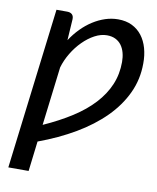

<svg xmlns="http://www.w3.org/2000/svg" viewBox="-96 -801 854 1044"><g transform="rotate(10 331.0 -279.0)"><path d="M647 -514Q647 -426.5 611.2 -350Q575.5 -273.5 510.5 -208.5Q445.5 -143.5 355 -90.2Q264.5 -37 154.5 3.5L134.5 169.5H22.5L131.5 -720H190.5Q208 -720 217.5 -711.2Q227 -702.5 226.5 -684.5L219 -567.5Q242.5 -603.5 271.5 -633Q300.5 -662.5 333 -683.2Q365.5 -704 400.5 -715.5Q435.5 -727 471.5 -727Q515.5 -727 548.5 -710.8Q581.5 -694.5 603.5 -665.8Q625.5 -637 636.5 -598Q647.5 -559 647 -514ZM532 -502Q532 -529 525.8 -552.5Q519.5 -576 506.8 -593.5Q494 -611 474 -621Q454 -631 426.5 -631Q393.5 -631 359.2 -612.8Q325 -594.5 294.8 -564.2Q264.5 -534 241 -495Q217.5 -456 205.5 -414.5L166 -90.5Q253 -129.5 321.2 -173.2Q389.5 -217 436.2 -267.8Q483 -318.5 507.5 -376.5Q532 -434.5 532 -502Z"/></g></svg>

Font: Lato Semibold
Style: Italic
Weight: 600
Italic angle: -7°
Designer: Lukasz Dziedzic
Foundry: tyPoland Lukasz Dziedzic
Version: Version 2.006; 2014-01-15